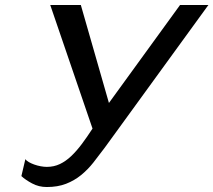

<svg xmlns="http://www.w3.org/2000/svg" viewBox="-20 -742 858 772"><path d="M401 -148Q378 -117 355.5 -88.5Q333 -60 306 -38Q279 -16 245.5 -3Q212 10 168 10Q136 10 109 -4.5Q82 -19 66 -34L82 -102Q86 -96 95.5 -90.5Q105 -85 117.5 -80.5Q130 -76 143.5 -73.5Q157 -71 168 -71Q197 -71 221 -82.5Q245 -94 266.5 -114.5Q288 -135 309 -163Q330 -191 352 -225L182 -722H305L418 -328L704 -722H818Z"/></svg>

Font: Perun
Style: Italic
Weight: 400
Italic angle: -12°
Foundry: Copyright (c) Stefan Peev, Context Ltd, 2016
Version: Version 1.027